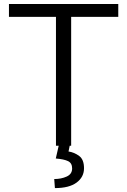

<svg xmlns="http://www.w3.org/2000/svg" viewBox="-20 -731 637 963"><path d="M573.2 -710.9V-646.5H336.9V0H260.7V-646.5H24.9V-710.9ZM274.4 0H329.6L323.7 28.8Q353 33.2 377.2 51.3Q401.4 69.3 401.4 112.8Q401.4 157.2 364 184.8Q326.7 212.4 255.4 212.4L252 167Q287.1 167 314.5 154.5Q341.8 142.1 341.8 113.8Q341.8 87.4 321.8 77.4Q301.8 67.4 259.8 64Z"/></svg>

Font: Vazirmatn RD Light
Style: Regular
Weight: 300
Designer: Saber Rastikerdar
Foundry: Saber Rastikerdar
Version: Version 32.102